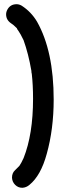

<svg xmlns="http://www.w3.org/2000/svg" viewBox="-20 -808 376 912"><path d="M86 84Q66 84 52 70Q38 56 37 36Q37 14 51 1L72 -20Q80 -31 92 -57Q137 -170 137 -339Q137 -403 131 -457Q129 -463 129 -472Q115 -553 92 -617Q76 -650 68 -660.5Q60 -671 60 -674Q57 -676 51 -682.5Q45 -689 44 -689L33 -697Q9 -713 9 -740Q9 -752 16 -764Q30 -788 59 -788Q71 -788 83 -781Q128 -752 156 -705Q235 -565 235 -335Q235 -195 202 -77Q174 26 120 70Q105 83 86 84Z"/></svg>

Font: Bad Comic
Style: Regular
Weight: 400
Designer: GGBotNet
Foundry: f0n7
Version: 0.9